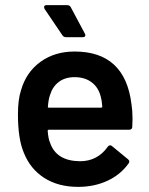

<svg xmlns="http://www.w3.org/2000/svg" viewBox="-20 -720 580 749"><path d="M497 -257 496 -226Q496 -214 484 -214H171Q166 -214 166 -209Q169 -176 175 -164Q199 -92 292 -91Q360 -91 400 -147Q404 -153 410 -153Q414 -153 417 -150L479 -99Q488 -92 482 -83Q451 -39 399.5 -15Q348 9 285 9Q207 9 152.5 -26Q98 -61 73 -124Q50 -178 50 -274Q50 -332 62 -368Q82 -438 137.5 -478.5Q193 -519 271 -519Q468 -519 493 -313Q497 -288 497 -257ZM175 -349Q169 -332 167 -305Q165 -300 171 -300H374Q379 -300 379 -305Q377 -330 373 -343Q364 -379 337.5 -399Q311 -419 271 -419Q234 -419 209.5 -400.5Q185 -382 175 -349ZM313 -583Q313 -575 303 -575H237Q228 -575 223 -583L154 -685Q152 -689 152 -692Q152 -700 162 -700H241Q252 -700 256 -692L311 -589Q313 -585 313 -583Z"/></svg>

Font: Amber EN SemiBold
Style: Regular
Weight: 600
Designer: Jeremy Tribby
Foundry: Tribby Type
Version: Version 1.408 November 24, 2021